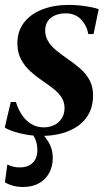

<svg xmlns="http://www.w3.org/2000/svg" viewBox="-24 -544 440 784"><path d="M358 -405H336.5Q331 -438.5 307.5 -464Q284 -489.5 244 -489.5Q221 -489.5 202 -481.8Q183 -474 171.8 -458.5Q160.5 -443 160.5 -420Q160.5 -396 171.8 -376.8Q183 -357.5 202.5 -341Q222 -324.5 246.5 -307.5Q279 -285.5 303.5 -264Q328 -242.5 342 -216.2Q356 -190 356 -154Q356 -113.5 340.5 -82.8Q325 -52 296.5 -31.2Q268 -10.5 229.5 0.2Q191 11 145.5 11Q114.5 11 83.8 5.8Q53 0.5 29.2 -7.8Q5.5 -16 -4.5 -23.5L20 -127.5H41Q49 -100.5 64.2 -76.8Q79.5 -53 102.2 -38.5Q125 -24 155 -24Q178.5 -24 197.8 -33.5Q217 -43 228.2 -60.8Q239.5 -78.5 239.5 -102Q239.5 -126.5 228 -145Q216.5 -163.5 196 -180Q175.5 -196.5 148 -215Q123 -232 99.8 -253Q76.5 -274 61.8 -301.8Q47 -329.5 47 -367Q47 -416.5 73.8 -451.5Q100.5 -486.5 148.2 -505.2Q196 -524 258 -524Q282 -524 306 -521.2Q330 -518.5 349.5 -514.5Q369 -510.5 379 -506.5ZM70 219.5Q47.5 219.5 28.5 214.2Q9.5 209 -4 200.5L6 127.5Q16.5 133 29.8 136.5Q43 140 60.5 139.5Q81 139 96.2 130.8Q111.5 122.5 120 107Q128.5 91.5 128.5 69.5Q128.5 42 119.2 22.5Q110 3 98.5 -11.5L125.5 -13.5L136 -11.5Q157.5 9 174.5 36.8Q191.5 64.5 191.5 100.5Q191.5 135 177 162Q162.5 189 135.2 204.2Q108 219.5 70 219.5Z"/></svg>

Font: Merriweather 120pt SemiBold
Style: Italic
Weight: 600
Italic angle: -7.8°
Version: Version 2.101